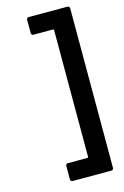

<svg xmlns="http://www.w3.org/2000/svg" viewBox="-138 -852 679 1051"><g transform="rotate(-15 201.5 -326.5)"><path d="M369 -779C369 -786 364 -791 357 -791H137C130 -791 125 -786 125 -779V-703C125 -696 130 -691 137 -691H248C251 -691 253 -689 253 -686V32C253 35 251 37 248 37H137C130 37 125 42 125 49V126C125 133 130 138 137 138H357C364 138 369 133 369 126Z"/></g></svg>

Font: Barlow SemiBold Numbers
Style: Regular
Weight: 600
Designer: Jeremy Tribby
Foundry: Tribby Type
Version: Version 1.408